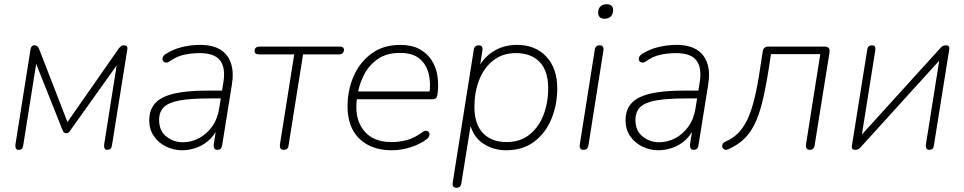

<svg xmlns="http://www.w3.org/2000/svg" viewBox="-20 -705 4576 911"><path d="M69 6Q59 6 55.5 -0.5Q52 -7 53 -18L125 -472Q126 -477 128 -481Q130 -485 133.5 -487.5Q137 -490 143 -490Q149 -490 153 -488Q157 -486 160 -482.5Q163 -479 165 -474L300 -126L545 -477Q550 -483 554.5 -486.5Q559 -490 568 -490Q577 -490 581.5 -485.5Q586 -481 584 -470L511 -14Q508 6 489 6Q480 6 476.5 -0.5Q473 -7 474 -18L540 -436H563L312 -84Q308 -77 303.5 -75Q299 -73 294 -73Q289 -73 284.5 -76Q280 -79 277 -87L138 -436H157L90 -14Q87 6 69 6Z M844 8Q804 8 768 -9.5Q732 -27 710 -59Q688 -91 688 -134Q688 -210 753 -242.5Q818 -275 963 -275H1044L1038 -238H979Q886 -238 833 -228.5Q780 -219 757.5 -196.5Q735 -174 735 -136Q735 -84 769.5 -57Q804 -30 847 -30Q887 -30 923.5 -49Q960 -68 986 -104Q1012 -140 1020 -191L1040 -315Q1051 -383 1024.5 -418Q998 -453 928 -453Q888 -453 852.5 -445Q817 -437 785 -414Q777 -408 769.5 -408Q762 -408 757 -412Q752 -416 751 -422Q750 -428 753 -435Q756 -442 765 -448Q800 -471 843 -481.5Q886 -492 930 -492Q989 -492 1025.5 -469.5Q1062 -447 1076 -404.5Q1090 -362 1080 -302L1034 -15Q1031 6 1011 6Q1001 6 997 -1Q993 -8 994 -19L1009 -116H1019Q1006 -74 978.5 -46.5Q951 -19 915.5 -5.5Q880 8 844 8Z M1325 6Q1315 6 1311 -0.5Q1307 -7 1308 -18L1376 -447H1209Q1188 -447 1188 -463Q1188 -474 1194.5 -479Q1201 -484 1211 -484H1591Q1612 -484 1612 -469Q1612 -459 1606 -453Q1600 -447 1589 -447H1418L1349 -14Q1348 -4 1342 1Q1336 6 1325 6Z M1839 8Q1774 8 1726.5 -17Q1679 -42 1654 -88.5Q1629 -135 1629 -200Q1629 -277 1658 -343.5Q1687 -410 1743 -451Q1799 -492 1879 -492Q1933 -492 1969.5 -472.5Q2006 -453 2027.5 -420Q2049 -387 2055.5 -345Q2062 -303 2056 -259Q2054 -245 2049 -239.5Q2044 -234 2031 -234H1658L1664 -271H2036L2017 -259Q2025 -313 2013.5 -357Q2002 -401 1969.5 -427.5Q1937 -454 1878 -454Q1815 -454 1773.5 -425.5Q1732 -397 1709 -353.5Q1686 -310 1678 -264L1675 -246Q1659 -150 1702.5 -90.5Q1746 -31 1837 -31Q1879 -31 1914 -41.5Q1949 -52 1983 -77Q1992 -84 1999 -84.5Q2006 -85 2011 -81.5Q2016 -78 2017.5 -72Q2019 -66 2016 -58.5Q2013 -51 2005 -45Q1972 -20 1927.5 -6Q1883 8 1839 8Z M2145 186Q2135 186 2130.5 179.5Q2126 173 2128 161L2228 -469Q2231 -490 2252 -490Q2262 -490 2266.5 -483.5Q2271 -477 2269 -465L2254 -371H2243Q2269 -427 2318 -459.5Q2367 -492 2434 -492Q2520 -492 2572 -436.5Q2624 -381 2624 -286Q2624 -208 2596.5 -141Q2569 -74 2515 -33Q2461 8 2382 8Q2321 8 2273 -23.5Q2225 -55 2208 -122H2215L2169 165Q2166 186 2145 186ZM2384 -31Q2448 -31 2492 -66Q2536 -101 2558.5 -159Q2581 -217 2581 -286Q2581 -369 2540.5 -411Q2500 -453 2428 -453Q2364 -453 2320 -418Q2276 -383 2253.5 -325.5Q2231 -268 2231 -198Q2231 -116 2271.5 -73.5Q2312 -31 2384 -31Z M2748 6Q2738 6 2733.5 -0.5Q2729 -7 2731 -19L2802 -469Q2805 -490 2826 -490Q2836 -490 2840.5 -483.5Q2845 -477 2843 -465L2772 -15Q2769 6 2748 6ZM2848 -616Q2834 -616 2826 -623.5Q2818 -631 2818 -644Q2818 -664 2829 -674.5Q2840 -685 2859 -685Q2873 -685 2881 -678Q2889 -671 2889 -657Q2889 -638 2878 -627Q2867 -616 2848 -616Z M3104 8Q3064 8 3028 -9.5Q2992 -27 2970 -59Q2948 -91 2948 -134Q2948 -210 3013 -242.5Q3078 -275 3223 -275H3304L3298 -238H3239Q3146 -238 3093 -228.5Q3040 -219 3017.5 -196.5Q2995 -174 2995 -136Q2995 -84 3029.5 -57Q3064 -30 3107 -30Q3147 -30 3183.5 -49Q3220 -68 3246 -104Q3272 -140 3280 -191L3300 -315Q3311 -383 3284.5 -418Q3258 -453 3188 -453Q3148 -453 3112.5 -445Q3077 -437 3045 -414Q3037 -408 3029.5 -408Q3022 -408 3017 -412Q3012 -416 3011 -422Q3010 -428 3013 -435Q3016 -442 3025 -448Q3060 -471 3103 -481.5Q3146 -492 3190 -492Q3249 -492 3285.5 -469.5Q3322 -447 3336 -404.5Q3350 -362 3340 -302L3294 -15Q3291 6 3271 6Q3261 6 3257 -1Q3253 -8 3254 -19L3269 -116H3279Q3266 -74 3238.5 -46.5Q3211 -19 3175.5 -5.5Q3140 8 3104 8Z M3822 6Q3812 6 3807.5 -0.5Q3803 -7 3804 -18L3872 -448H3638L3628 -382Q3613 -285 3596.5 -219Q3580 -153 3557.5 -110Q3535 -67 3505.5 -41Q3476 -15 3436 3Q3428 7 3421.5 5.5Q3415 4 3411 -0.5Q3407 -5 3406.5 -11Q3406 -17 3409 -22.5Q3412 -28 3420 -32Q3455 -47 3480 -71Q3505 -95 3524.5 -134.5Q3544 -174 3559 -234.5Q3574 -295 3587 -383L3599 -461Q3602 -484 3626 -484H3893Q3906 -484 3912 -477Q3918 -470 3916 -457L3845 -14Q3842 6 3822 6Z M4039 6Q4033 6 4028.5 4Q4024 2 4022.5 -2Q4021 -6 4022 -13L4095 -470Q4098 -490 4117 -490Q4128 -490 4131.5 -483.5Q4135 -477 4133 -466L4064 -32H4038L4441 -476Q4446 -482 4452 -486Q4458 -490 4468 -490Q4474 -490 4478 -488Q4482 -486 4483.5 -482Q4485 -478 4484 -471L4411 -14Q4408 6 4390 6Q4380 6 4376 -0.5Q4372 -7 4373 -18L4442 -452H4468L4065 -8Q4060 -2 4054 2Q4048 6 4039 6Z"/></svg>

Font: Nunito Variable Extra Light
Style: Italic
Weight: 200
Italic angle: -9°
Designer: Vernon Adams
Foundry: Vernon Adams
Version: Version 3.602